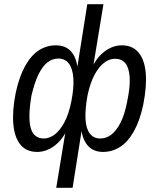

<svg xmlns="http://www.w3.org/2000/svg" viewBox="-20 -715 757 915"><path d="M248 180 295 -105H303Q280 -51 240.5 -21Q201 9 157 9Q106 9 77.5 -25.5Q49 -60 43.5 -124Q38 -188 55 -273Q72 -351 100 -401Q128 -451 165 -475Q202 -499 246 -499Q293 -499 319 -469.5Q345 -440 350 -386H347L396 -695H473L422 -385H415Q438 -439 477.5 -469Q517 -499 560 -499Q612 -499 640.5 -464.5Q669 -430 674.5 -367.5Q680 -305 663 -218Q647 -141 618.5 -90Q590 -39 552.5 -15Q515 9 471 9Q425 9 398.5 -21Q372 -51 367 -105H371L326 180ZM189 -55Q215 -55 240 -73.5Q265 -92 286.5 -131.5Q308 -171 320 -232Q333 -298 329.5 -343.5Q326 -389 308 -412.5Q290 -436 258 -436Q230 -436 206.5 -418Q183 -400 164 -361.5Q145 -323 130 -260Q118 -189 120.5 -143.5Q123 -98 140.5 -76.5Q158 -55 189 -55ZM458 -55Q486 -55 510 -73Q534 -91 554 -129.5Q574 -168 586 -231Q601 -302 598 -347Q595 -392 577.5 -413.5Q560 -435 528 -435Q502 -435 477 -416.5Q452 -398 431 -359.5Q410 -321 397 -260Q385 -193 387.5 -147.5Q390 -102 408 -78.5Q426 -55 458 -55Z"/></svg>

Font: Nunito Sans 10pt Condensed
Style: Italic
Weight: 400
Width: 3
Italic angle: -9°
Designer: Vernon Adams
Foundry: Vernon Adams
Version: Version 3.101;gftools[0.9.27]